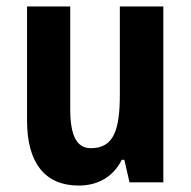

<svg xmlns="http://www.w3.org/2000/svg" viewBox="-20 -566 593 596"><path d="M487 -546H352V-274C352 -166 335 -106 262 -106C217 -106 198 -147 198 -228V-546H64V-191C64 -60 120 10 224 10C283 10 331 -16 358 -70H366L382 0H487Z"/></svg>

Font: Noto Sans Gujarati UI Condensed
Style: Bold
Weight: 700
Width: 3
Designer: Jelle Bosma - Monotype Design Team, Universal Thirst
Foundry: Monotype Imaging Inc.
Version: Version 2.106